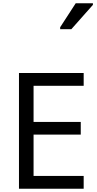

<svg xmlns="http://www.w3.org/2000/svg" viewBox="-20 -1164 596 1184"><path d="M496 0H97V-714H496V-635H187V-412H478V-334H187V-79H496ZM351 -984V-996L447 -1144H553V-1134L420 -984Z"/></svg>

Font: Noto Sans Tifinagh Adrar
Style: Regular
Weight: 400
Designer: JamraPatel
Foundry: JamraPatel LLC
Version: Version 2.006; ttfautohint (v1.8.4.7-5d5b)